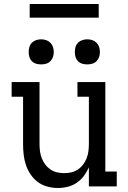

<svg xmlns="http://www.w3.org/2000/svg" viewBox="-20 -929 640 957"><path d="M268 8Q242 8 216 1Q190 -6 169 -21.5Q148 -37 133 -59Q118 -81 109.5 -106Q101 -131 98 -157.5Q95 -184 95 -210V-447H38V-520H177V-210Q177 -192 179.5 -174Q182 -156 188.5 -139.5Q195 -123 206 -108.5Q217 -94 232 -84Q247 -74 264.5 -70Q282 -66 300 -66Q318 -66 335.5 -70Q353 -74 368 -84Q383 -94 394 -108.5Q405 -123 411.5 -139.5Q418 -156 420.5 -174Q423 -192 423 -210V-447H366V-520H505V-74H562V0H423V-95Q413 -72 398 -52Q383 -32 362.5 -18Q342 -4 317.5 2Q293 8 268 8ZM415 -608Q402 -608 390 -611.5Q378 -615 369 -624Q360 -633 356.5 -645Q353 -657 353 -670Q353 -683 356.5 -695Q360 -707 369 -716Q378 -725 390 -729Q402 -733 415 -733Q428 -733 440 -729Q452 -725 461 -716Q470 -707 474 -695Q478 -683 478 -670Q478 -657 474 -645Q470 -633 461 -624Q452 -615 440 -611.5Q428 -608 415 -608ZM185 -608Q172 -608 160 -611.5Q148 -615 139 -624Q130 -633 126.5 -645Q123 -657 123 -670Q123 -683 126.5 -695Q130 -707 139 -716Q148 -725 160 -729Q172 -733 185 -733Q198 -733 210 -729Q222 -725 231 -716Q240 -707 244 -695Q248 -683 248 -670Q248 -657 244 -645Q240 -633 231 -624Q222 -615 210 -611.5Q198 -608 185 -608ZM472 -841H128V-909H472Z"/></svg>

Font: Iosevka Plex Etoile
Style: Regular
Weight: 400
Designer: Belleve Invis
Foundry: Belleve Invis
Version: Version 25.1.1; ttfautohint (v1.8.4)